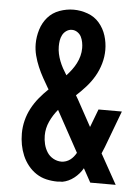

<svg xmlns="http://www.w3.org/2000/svg" viewBox="-53 -785 607 835"><g transform="rotate(5 250.0 -367.5)"><path d="M230 8Q205 8 181 2.5Q157 -3 136.5 -16.5Q116 -30 100.5 -49.5Q85 -69 75.5 -91.5Q66 -114 61.5 -138Q57 -162 57 -187Q57 -216 64 -244Q71 -272 84.5 -297.5Q98 -323 116.5 -345.5Q135 -368 156 -388Q156 -389 156 -389Q156 -389 155 -389V-391Q155 -391 154.5 -391Q154 -391 154 -391Q141 -413 128.5 -435.5Q116 -458 106 -481.5Q96 -505 89.5 -530Q83 -555 83 -581Q83 -612 92.5 -643Q102 -674 122.5 -697.5Q143 -721 173.5 -732Q204 -743 235 -743Q266 -743 296.5 -732Q327 -721 347.5 -697Q368 -673 377.5 -642.5Q387 -612 387 -580Q387 -550 378.5 -520.5Q370 -491 355 -465Q340 -439 319.5 -416Q299 -393 277 -373Q280 -369 282 -364.5Q284 -360 287 -356L350 -241L380 -320H482L422 -160Q419 -153 416 -145.5Q413 -138 410 -131L483 0H372L339 -60Q325 -35 301.5 -16.5Q278 2 250 7H242ZM228 -456Q240 -469 250.5 -483Q261 -497 269 -512.5Q277 -528 281.5 -545Q286 -562 286 -580Q286 -592 283.5 -605Q281 -618 275.5 -629Q270 -640 259 -647.5Q248 -655 235 -655Q222 -655 211 -647.5Q200 -640 194 -628.5Q188 -617 186 -604.5Q184 -592 184 -579Q184 -562 187.5 -546Q191 -530 197 -514.5Q203 -499 211 -484.5Q219 -470 228 -456ZM239 -80Q249 -80 259 -83.5Q269 -87 277 -93Q285 -99 291.5 -107Q298 -115 303 -124L205 -303Q184 -278 170.5 -248.5Q157 -219 157 -187Q157 -168 161.5 -149.5Q166 -131 176 -115Q186 -99 203 -89.5Q220 -80 239 -80Z"/></g></svg>

Font: Iosevka Slab Semibold
Style: Regular
Weight: 600
Monospace: yes
Designer: Belleve Invis
Foundry: Belleve Invis
Version: Version 11.1.1; ttfautohint (v1.8.3)